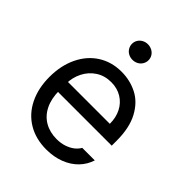

<svg xmlns="http://www.w3.org/2000/svg" viewBox="-209 -844 971 971"><g transform="rotate(45 276.5 -359.0)"><path d="M42 -260.7Q42 -341.8 72.3 -404.8Q102.5 -467.8 156.7 -502.4Q210.9 -537.1 282.2 -537.1Q342.8 -537.1 394.5 -510.7Q446.3 -484.4 478.5 -424.8Q510.7 -365.2 510.7 -272.5V-237.3H100.6V-308.6H425.8Q425.8 -353.5 408.2 -388.2Q390.6 -422.9 357.9 -442.9Q325.2 -462.9 282.2 -462.9Q235.4 -462.9 200.2 -439.9Q165 -417 145.5 -378.4Q126 -339.8 126 -295.9V-248Q126 -189.5 146.5 -147.9Q167 -106.4 204.1 -85Q241.2 -63.5 290 -63.5Q320.3 -63.5 344.7 -71.8Q369.1 -80.1 386.2 -93.3Q403.3 -106.4 413.1 -124H502.9Q490.2 -84 460.9 -53.7Q431.6 -23.4 387.7 -6.3Q343.8 10.7 290 10.7Q214.8 10.7 158.7 -22.9Q102.5 -56.6 72.3 -118.2Q42 -179.7 42 -260.7ZM218.8 -673.8Q218.8 -689.5 226.6 -702.1Q234.4 -714.8 248 -722.2Q261.7 -729.5 277.3 -729.5Q293.9 -729.5 307.6 -722.2Q321.3 -714.8 329.1 -702.1Q336.9 -689.5 336.9 -673.8Q336.9 -659.2 329.1 -646Q321.3 -632.8 307.6 -625.5Q293.9 -618.2 277.3 -618.2Q261.7 -618.2 248 -625.5Q234.4 -632.8 226.6 -646Q218.8 -659.2 218.8 -673.8Z"/></g></svg>

Font: WEMIX Pretendard Variable
Style: Regular
Weight: 400
Designer: Base glyphs from Inter by Rasmus Andersson; Hangeul glyphs from Noto Sans CJK(Source Han Sans) by Jang Soo-young and Kan
Foundry: Kil Hyung-jin
Version: Version 1.000;Glyphs 3.2 (3208)